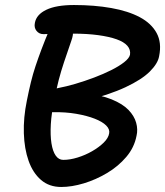

<svg xmlns="http://www.w3.org/2000/svg" viewBox="-20 -732 658 765"><path d="M224 13Q176 13 143.5 -15Q111 -43 94 -91Q77 -139 75 -201Q73 -263 87 -331Q95 -371 103 -404Q111 -437 121.5 -468.5Q132 -500 145.5 -536Q159 -572 179 -619Q187 -639 200 -647Q213 -655 230 -655Q246 -655 257 -643Q268 -631 270.5 -612Q273 -593 264 -569Q247 -520 235 -484Q223 -448 214 -413.5Q205 -379 197 -336Q185 -281 182.5 -237Q180 -193 185 -161Q190 -129 202 -112Q214 -95 232 -95Q259 -95 289.5 -104.5Q320 -114 347 -129.5Q374 -145 393 -163.5Q412 -182 415 -201Q418 -217 403 -232Q388 -247 357.5 -259Q327 -271 284 -278.5Q241 -286 190 -285Q161 -284 146 -296.5Q131 -309 137 -336Q140 -352 157.5 -362.5Q175 -373 211 -381Q243 -387 280.5 -398Q318 -409 355 -423Q392 -437 423 -452.5Q454 -468 474.5 -484Q495 -500 498 -514Q501 -534 487.5 -549.5Q474 -565 444.5 -575.5Q415 -586 371 -592Q327 -598 271 -598Q235 -598 201.5 -597Q168 -596 153 -596Q136 -596 125.5 -609Q115 -622 119 -641Q125 -674 164.5 -693Q204 -712 275 -712Q356 -712 423.5 -700Q491 -688 537 -663.5Q583 -639 604 -600.5Q625 -562 614 -508Q609 -479 577 -447Q545 -415 480 -384.5Q415 -354 311 -328V-362Q381 -354 425 -336Q469 -318 492 -294Q515 -270 522.5 -243Q530 -216 524 -191Q515 -144 483 -106.5Q451 -69 406.5 -42.5Q362 -16 314 -1.5Q266 13 224 13Z"/></svg>

Font: Shantell Sans Medium
Style: Italic
Weight: 500
Italic angle: -11°
Designer: Stephen Nixon, Anya Danilova, Shantell Martin
Foundry: Arrow Type
Version: Version 1.011;[c5ecc13dd]